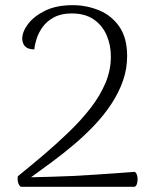

<svg xmlns="http://www.w3.org/2000/svg" viewBox="-20 -723 581 743"><path d="M61 0Q53 -5 50 -17Q47 -29 49 -41Q100 -82 151 -125.5Q202 -169 248.5 -214Q295 -259 331 -305.5Q367 -352 388 -401.5Q409 -451 409 -504Q409 -549 392.5 -587Q376 -625 342.5 -648Q309 -671 257 -671Q217 -671 189 -656Q161 -641 145 -618.5Q129 -596 121.5 -572.5Q114 -549 113 -532Q96 -532 85.5 -537.5Q75 -543 70.5 -553Q66 -563 66 -573Q66 -600 88.5 -630Q111 -660 154.5 -681.5Q198 -703 261 -703Q315 -703 363.5 -683Q412 -663 442 -619.5Q472 -576 472 -506Q472 -456 455.5 -409.5Q439 -363 410.5 -320Q382 -277 345 -238Q308 -199 266 -163.5Q224 -128 181.5 -96.5Q139 -65 100 -37Q138 -38 179 -39Q220 -40 262 -42Q304 -44 346 -47Q388 -50 427 -52.5Q466 -55 501 -58Q507 -55 510 -46Q513 -37 512.5 -27Q512 -17 509 -9Q506 -1 499 0Z"/></svg>

Font: Arima Thin Light
Style: Regular
Weight: 300
Version: Version 1.100